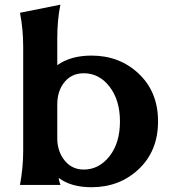

<svg xmlns="http://www.w3.org/2000/svg" viewBox="-20 -782 718 812"><path d="M64.5 0Q78.1 -73.2 78.1 -143.6V-583.5Q78.1 -659.2 64.5 -728L235.4 -762.2Q222.2 -698.2 222.2 -619.6V-506.3Q278.8 -546.9 367.2 -546.9Q485.4 -546.9 566.4 -470.7Q648.4 -393.6 648.4 -268.6Q648.4 -143.6 566.4 -66.4Q485.4 9.8 367.2 9.8Q280.3 9.8 228 -29.8Q230 -13.7 235.8 0ZM334 -64.9Q398.4 -64.9 442.9 -121.1Q487.3 -177.2 487.3 -268.6Q487.3 -358.9 442.9 -416Q399.4 -472.2 334 -472.2Q278.3 -472.2 246.6 -426.8Q222.2 -391.6 222.2 -339.8V-197.3Q222.2 -148.4 246.6 -112.3Q278.8 -64.9 334 -64.9Z"/></svg>

Font: Classica
Style: Bold
Weight: 700
Designer: Wojciech Kalinowski "wmk69" (wmk69@o2.pl)
Foundry: Wojciech Kalinowski "wmk69" (wmk69@o2.pl)
Version: Version 2.1.1; 2021-05-14